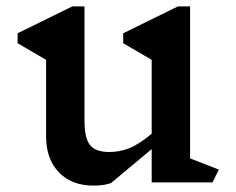

<svg xmlns="http://www.w3.org/2000/svg" viewBox="-20 -570 739 600"><path d="M644 0H454V-104L327 2Q306 10 272 10Q204 10 164 -31.5Q124 -73 124 -144V-383L35 -435V-466L206 -550H244V-194Q244 -139 261 -117Q278 -95 322 -95Q353 -95 383 -106.5Q413 -118 454 -152V-383L365 -435V-466L536 -550H574V-75L664 -40Z"/></svg>

Font: Inknut
Style: Antiqua
Weight: 400
Designer: Claus Eggers Srensen
Foundry: Claus Eggers Srensen
Version: Version 1.000; ttfautohint (v1.2) -l 7 -r 28 -G 50 -x 13 -D 